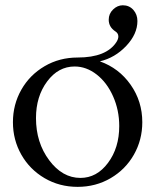

<svg xmlns="http://www.w3.org/2000/svg" viewBox="-20 -710 592 732"><path d="M275.9 -490.7Q386.2 -490.7 424.3 -550.3Q431.2 -561.5 431.2 -570.8Q431.2 -583 419.9 -590.3Q394.5 -606.9 394.5 -634.8Q394.5 -657.7 411.1 -673.8Q427.7 -689.9 448.2 -689.9Q472.7 -689.9 488.3 -672.4Q503.9 -654.8 503.9 -629.9Q503.9 -580.1 461.2 -534.9Q418.5 -489.7 360.8 -476.1Q433.6 -450.2 478 -387Q522.5 -323.7 522.5 -244.1Q522.5 -176.8 490.5 -120.4Q458.5 -64 401.9 -30.8Q345.2 2.4 275.9 2.4Q206.5 2.4 149.9 -30.8Q93.3 -64 61.3 -120.4Q29.3 -176.8 29.3 -244.1Q29.3 -311.5 61.3 -367.9Q93.3 -424.3 149.9 -457.5Q206.5 -490.7 275.9 -490.7ZM264.6 -456.5Q202.1 -456.5 159.7 -399.4Q117.2 -342.3 117.2 -259.8Q117.2 -166.5 167.5 -99.1Q217.8 -31.7 286.6 -31.7Q349.1 -31.7 391.8 -89.1Q434.6 -146.5 434.6 -229.5Q434.6 -290 411.1 -342.8Q387.7 -395.5 348.4 -426Q309.1 -456.5 264.6 -456.5Z"/></svg>

Font: Flanker
Style: Regular
Weight: 400
Designer: Flanker
Foundry: Flanker
Version: Version 2.027